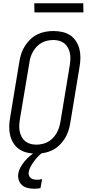

<svg xmlns="http://www.w3.org/2000/svg" viewBox="-20 -933 540 1176"><path d="M202 8Q174 8 147 2Q120 -4 98.5 -18.5Q77 -33 63 -55Q49 -77 42.5 -103Q36 -129 36.5 -157Q37 -185 42 -213L99 -558Q103 -582 111 -606Q119 -630 133 -652Q147 -674 166.5 -692.5Q186 -711 209.5 -722.5Q233 -734 258 -738.5Q283 -743 307 -743Q335 -743 362 -737Q389 -731 410.5 -716.5Q432 -702 446 -680Q460 -658 466.5 -632Q473 -606 472.5 -578Q472 -550 467 -522L410 -177Q406 -153 398 -129Q390 -105 376 -83Q362 -61 342.5 -42.5Q323 -24 299.5 -12.5Q276 -1 251 3.5Q226 8 202 8ZM202 -47Q220 -47 238.5 -51Q257 -55 273.5 -64Q290 -73 303.5 -87Q317 -101 326.5 -117.5Q336 -134 341.5 -151.5Q347 -169 350 -186L407 -531Q410 -550 411 -569Q412 -588 408.5 -606Q405 -624 396.5 -640Q388 -656 374.5 -667Q361 -678 343.5 -683Q326 -688 307 -688Q289 -688 270.5 -684Q252 -680 235.5 -671Q219 -662 205.5 -648Q192 -634 182.5 -617.5Q173 -601 167.5 -583.5Q162 -566 160 -549L102 -204Q99 -185 98 -166Q97 -147 100.5 -129Q104 -111 112.5 -95Q121 -79 134.5 -68Q148 -57 165.5 -52Q183 -47 202 -47ZM189 223Q168 223 148.5 218Q129 213 115 201Q101 189 95 170Q89 151 92 131Q95 111 105.5 92Q116 73 129.5 56.5Q143 40 159.5 25.5Q176 11 194 0L206 -8H244L243 0Q227 11 213.5 25Q200 39 189 54Q178 69 168.5 85.5Q159 102 156 120Q154 131 157 140.5Q160 150 167.5 156.5Q175 163 185.5 165.5Q196 168 206 168Q214 168 222 167Q230 166 238 164L228 219Q219 221 209 222Q199 223 189 223ZM191 -857 190 -913H490L491 -857Z"/></svg>

Font: Iosevka Curly Slab Light
Style: Italic
Weight: 300
Italic angle: -9°
Monospace: yes
Designer: Belleve Invis
Foundry: Belleve Invis
Version: Version 22.1.2; ttfautohint (v1.8.4)